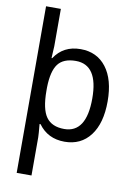

<svg xmlns="http://www.w3.org/2000/svg" viewBox="-105 -828 811 1135"><g transform="rotate(10 300.0 -260.0)"><path d="M166 -463.9Q219.7 -545.9 323.2 -545.9Q421.4 -545.9 477.3 -472.9Q533.2 -399.9 533.2 -269Q533.2 -137.2 477.1 -63.7Q420.9 9.8 323.2 9.8Q222.2 9.8 166 -67.9H160.2Q166 -4.9 166 11.2V240.2H77.1V-759.8H166V-536.1L162.1 -463.9ZM166 -289.1V-269Q166 -158.2 200 -111.1Q233.9 -64 308.1 -64Q440.9 -64 440.9 -270Q440.9 -472.2 307.1 -472.2Q232.9 -472.2 200.4 -429.2Q168 -386.2 166 -289.1Z"/></g></svg>

Font: Droid Sans Mono
Style: Regular
Weight: 400
Monospace: yes
Foundry: Ascender Corporation
Version: Version 1.00 build 112